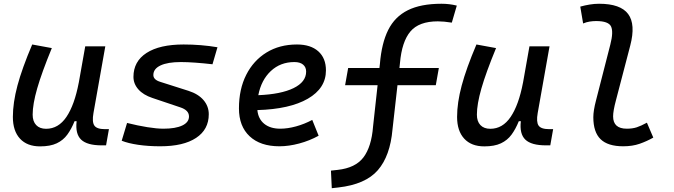

<svg xmlns="http://www.w3.org/2000/svg" viewBox="-20 -762 3556 1013"><path d="M191.4 10.3Q123 10.3 85.4 -30.5Q47.9 -71.3 47.9 -145Q47.9 -219.7 72 -310.3Q96.2 -400.9 149.9 -527.3L253.4 -508.3Q200.2 -378.9 176.3 -295.7Q152.3 -212.4 152.3 -157.2Q152.3 -121.6 170.9 -102.1Q189.5 -82.5 223.1 -82.5Q288.1 -82.5 330.6 -145.3Q373 -208 395.5 -325.7V-325.2L429.7 -517.6H535.6L473.1 -165.5Q464.8 -118.7 477.8 -99.6Q490.7 -80.6 533.7 -80.6H554.7L539.6 4.9H516.6Q439.5 4.9 408 -25.4Q376.5 -55.7 384.3 -122.6H373.5Q356.9 -81.5 335.2 -51.8Q313.5 -22 279.3 -5.9Q245.1 10.3 191.4 10.3Z M825.7 9.8Q762.2 9.8 709 2Q655.8 -5.9 622.1 -19.5L650.4 -113.3Q707 -99.1 757.1 -91.1Q807.1 -83 842.3 -83Q906.2 -83 941.7 -99.9Q977.1 -116.7 977.1 -147.5Q977.1 -180.7 930.7 -195.8L784.2 -245.1Q735.8 -261.2 710 -290.5Q684.1 -319.8 684.1 -356.4Q684.1 -438 753.2 -482.7Q822.3 -527.3 948.7 -527.3Q1041 -527.3 1127.4 -512.7L1101.1 -422.9Q1055.2 -428.2 1011.5 -431.4Q967.8 -434.6 934.1 -434.6Q864.7 -434.6 826.9 -416.7Q789.1 -398.9 789.1 -366.2Q789.1 -341.3 825.7 -330.1L974.6 -282.7Q1026.4 -266.1 1054 -233.6Q1081.5 -201.2 1081.5 -159.2Q1081.5 -78.6 1014.6 -34.4Q947.8 9.8 825.7 9.8Z M1458.5 -83Q1497.6 -83 1542 -95.2Q1586.4 -107.4 1627.4 -129.4L1661.1 -45.9Q1613.3 -19.5 1558.6 -4.9Q1503.9 9.8 1454.1 9.8Q1353.5 9.8 1297.1 -43Q1240.7 -95.7 1240.7 -189.9Q1240.7 -291.5 1279.1 -367.2Q1317.4 -442.9 1386.2 -485.1Q1455.1 -527.3 1546.9 -527.3Q1619.1 -527.3 1659.4 -491.2Q1699.7 -455.1 1699.7 -390.6Q1699.7 -296.4 1604.2 -241.2Q1508.8 -186 1337.9 -181.2Q1342.3 -134.8 1374 -108.9Q1405.8 -83 1458.5 -83ZM1342.8 -259.8Q1462.4 -264.6 1528.8 -297.1Q1595.2 -329.6 1595.2 -384.3Q1595.2 -407.7 1579.1 -421.1Q1563 -434.6 1533.2 -434.6Q1459.5 -434.6 1408.9 -387.2Q1358.4 -339.8 1342.8 -259.8Z M1730.5 231 1726.1 138.2 1761.7 134.3Q1855.5 124 1897.7 68.1Q1939.9 12.2 1948.2 -93.8L1972.2 -312.5H1800.8L1816.9 -403.3H1981.9L1984.4 -424.8Q1993.2 -533.7 2028.1 -603.8Q2063 -673.8 2131.6 -708Q2200.2 -742.2 2309.1 -742.2Q2351.6 -742.2 2390.1 -732.4L2363.8 -642.6Q2321.3 -649.4 2290 -649.4Q2190.4 -649.4 2145.3 -595.9Q2100.1 -542.5 2090.3 -429.7L2087.4 -403.3H2295.4L2279.3 -312.5H2077.1L2050.8 -79.1Q2038.6 61 1973.4 136Q1908.2 210.9 1765.1 227.1Z M2535.2 10.3Q2466.8 10.3 2429.2 -30.5Q2391.6 -71.3 2391.6 -145Q2391.6 -219.7 2415.8 -310.3Q2439.9 -400.9 2493.7 -527.3L2597.2 -508.3Q2543.9 -378.9 2520 -295.7Q2496.1 -212.4 2496.1 -157.2Q2496.1 -121.6 2514.6 -102.1Q2533.2 -82.5 2566.9 -82.5Q2631.8 -82.5 2674.3 -145.3Q2716.8 -208 2739.3 -325.7V-325.2L2773.4 -517.6H2879.4L2816.9 -165.5Q2808.6 -118.7 2821.5 -99.6Q2834.5 -80.6 2877.4 -80.6H2898.4L2883.3 4.9H2860.4Q2783.2 4.9 2751.7 -25.4Q2720.2 -55.7 2728 -122.6H2717.3Q2700.7 -81.5 2679 -51.8Q2657.2 -22 2623 -5.9Q2588.9 10.3 2535.2 10.3Z M3268.1 9.8Q3187 9.8 3148.7 -27.6Q3110.4 -64.9 3110.4 -143.6Q3110.4 -178.2 3124.5 -231.9L3200.2 -527.3Q3217.3 -593.8 3203.9 -622.3Q3190.4 -650.9 3125 -650.9Q3108.4 -650.9 3091.1 -648.2Q3073.7 -645.5 3056.6 -638.2L3041.5 -727.1Q3065.9 -733.9 3090.8 -738Q3115.7 -742.2 3140.6 -742.2Q3253.9 -742.2 3294.2 -688Q3334.5 -633.8 3305.2 -521.5L3229.5 -231.9Q3214.8 -176.8 3214.8 -147.9Q3214.8 -83 3287.1 -83Q3316.9 -83 3339.4 -90.3Q3361.8 -97.7 3393.1 -114.7L3426.8 -36.1Q3392.6 -16.6 3354.7 -3.4Q3316.9 9.8 3268.1 9.8Z"/></svg>

Font: Cascadia Code NF
Style: Italic
Weight: 400
Italic angle: -10°
Monospace: yes
Designer: Aaron Bell
Foundry: Saja Typeworks
Version: Version 2404.023; ttfautohint (v1.8.4)